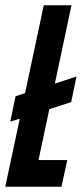

<svg xmlns="http://www.w3.org/2000/svg" viewBox="-30 -708 310 728"><path d="M240 -321 157 -294 116 -101H225L203 0H-10L45 -258L9 -247L29 -343L65 -355L136 -688H241L178 -391L260 -418Z"/></svg>

Font: Saira Ultra Condensed
Style: Bold Italic
Weight: 700
Width: 1
Italic angle: -12°
Designer: Hector Gatti with collaboration of the Omnibus-Type team
Foundry: Omnibus-Type
Version: Version 1.001; ttfautohint (v1.8)